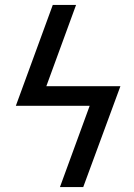

<svg xmlns="http://www.w3.org/2000/svg" viewBox="-20 -755 540 775"><path d="M316 0H222L342 -328H44L193 -735H287L167 -407H466Z"/></svg>

Font: Iosevka SS04 Medium Oblique
Style: Regular
Weight: 500
Italic angle: -9°
Monospace: yes
Designer: Belleve Invis
Foundry: Belleve Invis
Version: Version 19.0.0; ttfautohint (v1.8.4)